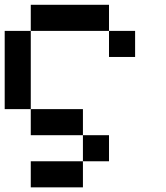

<svg xmlns="http://www.w3.org/2000/svg" viewBox="-20 -576 707 818"><path d="M111.1 -111.1H0V-444.4H111.1ZM444.4 -444.4H111.1V-555.6H444.4ZM333.3 222.2H111.1V111.1H333.3ZM333.3 0H111.1V-111.1H333.3ZM444.4 111.1H333.3V0H444.4ZM555.6 -333.3H444.4V-444.4H555.6Z"/></svg>

Font: Pixeloid Sans
Style: Regular
Weight: 400
Designer: GGBotNet
Foundry: GGBotNet
Version: 0.5